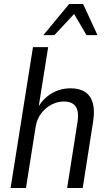

<svg xmlns="http://www.w3.org/2000/svg" viewBox="-20 -941 541 961"><path d="M33 0 145 -705H221L172 -397H167Q192 -445 236 -472Q280 -499 333 -499Q378 -499 406 -480.5Q434 -462 444.5 -425Q455 -388 446 -332L394 0H316L367 -324Q374 -365 367.5 -388.5Q361 -412 343.5 -422.5Q326 -433 299 -433Q268 -433 238 -417.5Q208 -402 187 -374.5Q166 -347 159 -310L110 0ZM197 -765 326 -921H396L468 -765H413L351 -871L252 -765Z"/></svg>

Font: Nunito Sans 10pt Condensed
Style: Italic
Weight: 400
Width: 3
Italic angle: -9°
Designer: Vernon Adams
Foundry: Vernon Adams
Version: Version 3.101;gftools[0.9.27]